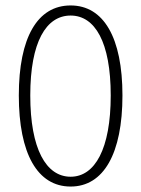

<svg xmlns="http://www.w3.org/2000/svg" viewBox="-20 -672 517 704"><path d="M239 12C360 12 429 -109 429 -322C429 -534 360 -652 239 -652C117 -652 49 -534 49 -322C49 -109 117 12 239 12ZM239 -24C149 -24 91 -126 91 -322C91 -518 149 -615 239 -615C328 -615 386 -518 386 -322C386 -126 328 -24 239 -24Z"/></svg>

Font: Source Sans Pro Light
Style: Regular
Weight: 300
Designer: Paul D. Hunt
Foundry: Adobe Systems Incorporated
Version: Version 3.006;hotconv 1.0.111;makeotfexe 2.5.65597